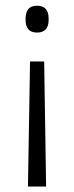

<svg xmlns="http://www.w3.org/2000/svg" viewBox="-20 -516 266 687"><path d="M138 -296 145 151.5H80L87.5 -296ZM112.5 -495.5Q133.5 -495.5 143.8 -483.8Q154 -472 154 -449.5V-444.5Q154 -423 143.8 -411.2Q133.5 -399.5 112.5 -399.5Q91.5 -399.5 81.5 -411.2Q71.5 -423 71.5 -444.5V-449.5Q71.5 -472 81.5 -483.8Q91.5 -495.5 112.5 -495.5Z"/></svg>

Font: Anek Latin Light
Style: Regular
Weight: 300
Designer: Yesha Goshar
Foundry: Ek Type
Version: Version 1.003